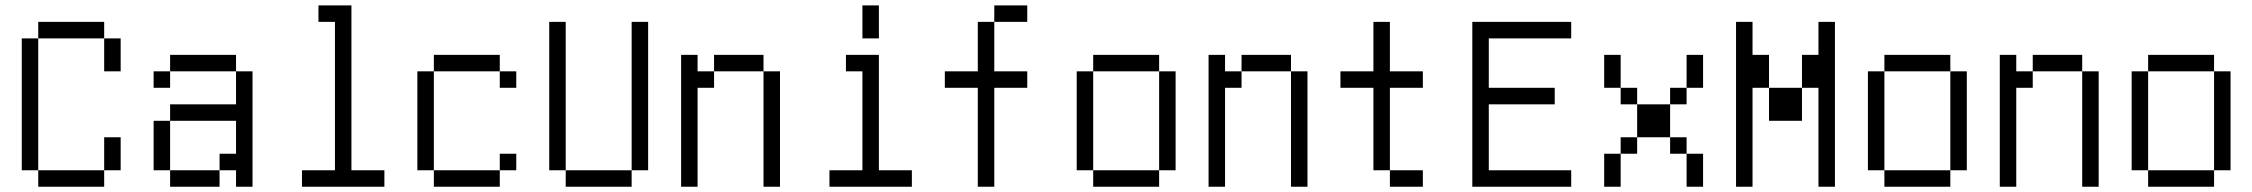

<svg xmlns="http://www.w3.org/2000/svg" viewBox="-20 -708 8540 728"><path d="M125 -62.5V0H375V-62.5ZM125 -62.5Q125 -62.5 125 -562.5H62.5Q62.5 -562.5 62.5 -62.5ZM375 -62.5H437.5Q437.5 -62.5 437.5 -187.5H375Q375 -187.5 375 -62.5ZM375 -562.5Q375 -562.5 375 -437.5H437.5Q437.5 -437.5 437.5 -562.5ZM125 -562.5H375V-625H125Z M625 -62.5V0H812.5V-62.5ZM625 -62.5V-250H562.5V-62.5ZM875 -62.5V0H937.5V-437.5H875Q875 -437.5 875 -312.5H625V-250H875Q875 -250 875 -125H812.5V-62.5ZM625 -437.5H562.5V-375H625ZM625 -437.5H875V-500H625Z M1437.5 0V-62.5H1312.5Q1312.5 -62.5 1312.5 -687.5H1187.5V-625H1250V-62.5H1125V0Z M1937.5 -62.5V-125H1875V-62.5H1625V0H1875V-62.5ZM1937.5 -375V-437.5H1875V-375ZM1625 -62.5Q1625 -62.5 1625 -437.5H1562.5Q1562.5 -437.5 1562.5 -62.5ZM1625 -437.5H1875V-500H1625Z M2125 -62.5V0H2375V-62.5ZM2125 -62.5V-625H2062.5V-62.5ZM2375 -62.5H2437.5V-625H2375Z M2562.5 -500Q2562.5 -500 2562.5 0H2625Q2625 0 2625 -375H2687.5V-437.5H2625V-500ZM2875 -437.5V0H2937.5V-437.5ZM2687.5 -437.5H2875V-500H2687.5Z M3437.5 0V-62.5H3312.5V-500H3187.5V-437.5H3250Q3250 -437.5 3250 -62.5H3125V0ZM3250 -687.5Q3250 -687.5 3250 -562.5H3312.5Q3312.5 -562.5 3312.5 -687.5Z M3875 -375V-437.5H3750V-625H3687.5V-437.5H3562.5V-375H3687.5Q3687.5 -375 3687.5 0H3750Q3750 0 3750 -375ZM3875 -625V-687.5H3750V-625Z M4125 -62.5V0H4375V-62.5ZM4125 -62.5Q4125 -62.5 4125 -437.5H4062.5Q4062.5 -437.5 4062.5 -62.5ZM4375 -62.5H4437.5Q4437.5 -62.5 4437.5 -437.5H4375Q4375 -437.5 4375 -62.5ZM4125 -437.5H4375V-500H4125Z M4562.5 -500Q4562.5 -500 4562.5 0H4625Q4625 0 4625 -375H4687.5V-437.5H4625V-500ZM4875 -437.5V0H4937.5V-437.5ZM4687.5 -437.5H4875V-500H4687.5Z M5375 0V-62.5H5250V0ZM5375 -375V-437.5H5250V-625H5187.5V-437.5H5062.5V-375H5187.5V-62.5H5250V-375Z M5937.5 0V-62.5H5625Q5625 -62.5 5625 -312.5H5875V-375H5625V-562.5H5937.5V-625H5562.5Q5562.5 -625 5562.5 0Z M6062.5 -125Q6062.5 -125 6062.5 0H6125Q6125 0 6125 -125ZM6375 -125Q6375 -125 6375 0H6437.5Q6437.5 0 6437.5 -125ZM6125 -125H6187.5V-187.5H6125ZM6375 -125V-187.5H6312.5V-125ZM6187.5 -187.5H6312.5Q6312.5 -187.5 6312.5 -312.5H6187.5Q6187.5 -312.5 6187.5 -187.5ZM6187.5 -312.5V-375H6125V-312.5ZM6312.5 -312.5H6375V-375H6312.5ZM6125 -375Q6125 -375 6125 -500H6062.5Q6062.5 -500 6062.5 -375ZM6375 -375H6437.5Q6437.5 -375 6437.5 -500H6375Q6375 -500 6375 -375Z M6562.5 -625Q6562.5 -625 6562.5 0H6625Q6625 0 6625 -375H6687.5Q6687.5 -375 6687.5 -250H6812.5Q6812.5 -250 6812.5 -375H6687.5Q6687.5 -375 6687.5 -500H6625Q6625 -500 6625 -625ZM6875 -375Q6875 -375 6875 0H6937.5Q6937.5 0 6937.5 -625H6875Q6875 -625 6875 -500H6812.5Q6812.5 -500 6812.5 -375Z M7125 -62.5V0H7375V-62.5ZM7125 -62.5Q7125 -62.5 7125 -437.5H7062.5Q7062.5 -437.5 7062.5 -62.5ZM7375 -62.5H7437.5Q7437.5 -62.5 7437.5 -437.5H7375Q7375 -437.5 7375 -62.5ZM7125 -437.5H7375V-500H7125Z M7562.5 -500Q7562.5 -500 7562.5 0H7625Q7625 0 7625 -375H7687.5V-437.5H7625V-500ZM7875 -437.5V0H7937.5V-437.5ZM7687.5 -437.5H7875V-500H7687.5Z M8125 -62.5V0H8375V-62.5ZM8125 -62.5Q8125 -62.5 8125 -437.5H8062.5Q8062.5 -437.5 8062.5 -62.5ZM8375 -62.5H8437.5Q8437.5 -62.5 8437.5 -437.5H8375Q8375 -437.5 8375 -62.5ZM8125 -437.5H8375V-500H8125Z"/></svg>

Font: CalcUnifontExMono
Style: Regular
Weight: 500
Version: Version 15.0.06